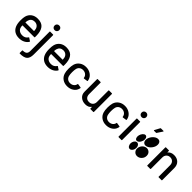

<svg xmlns="http://www.w3.org/2000/svg" viewBox="267 -2111 3712 3712"><g transform="rotate(45 2123.0 -255.0)"><path d="M481.9 -317.9Q486.3 -277.3 484.9 -226.1Q484.9 -215.8 475.1 -215.8H155.8Q151.9 -215.8 151.9 -211.9Q151.9 -180.2 158.2 -160.2Q169.4 -120.1 203.1 -97.7Q236.8 -75.2 287.1 -75.2Q360.8 -75.2 400.9 -136.2Q405.8 -147.5 414.1 -139.2L471.2 -101.1Q478.5 -95.2 474.1 -87.9Q446.3 -42.5 394.5 -16.8Q342.8 8.8 277.8 8.8Q205.6 8.8 155.3 -22.7Q105 -54.2 80.1 -113.8Q56.2 -171.9 56.2 -256.8Q56.2 -329.1 66.9 -368.2Q85 -437.5 138.9 -477.3Q192.9 -517.1 270 -517.1Q369.1 -517.1 419.7 -467.5Q470.2 -418 481.9 -317.9ZM270 -434.1Q228 -434.1 199.7 -412.8Q171.4 -391.6 161.1 -355Q153.3 -330.6 151.9 -298.8Q151.9 -294.9 155.8 -294.9H384.8Q389.2 -294.9 389.2 -298.8Q387.7 -329.1 382.8 -348.1Q372.6 -387.7 343 -410.9Q313.5 -434.1 270 -434.1Z M656.7 -716.8Q686 -716.8 703.4 -699.5Q720.7 -682.1 720.7 -652.8Q720.7 -625 702.6 -606.9Q684.6 -588.9 656.7 -588.9Q628.9 -588.9 610.8 -606.9Q592.8 -625 592.8 -652.8Q592.8 -680.7 610.8 -698.7Q628.9 -716.8 656.7 -716.8ZM501.5 207Q491.7 207 491.7 196.8V134.8Q491.7 125 501.5 125Q558.6 125 584.2 102.1Q609.9 79.1 609.9 28.8L608.9 -499Q608.9 -508.8 618.7 -508.8H694.8Q704.6 -508.8 704.6 -499V27.8Q704.6 126 658.2 167.2Q611.8 208.5 501.5 207Z M1265.1 -317.9Q1269.5 -277.3 1268.1 -226.1Q1268.1 -215.8 1258.3 -215.8H939Q935.1 -215.8 935.1 -211.9Q935.1 -180.2 941.4 -160.2Q952.6 -120.1 986.3 -97.7Q1020 -75.2 1070.3 -75.2Q1144 -75.2 1184.1 -136.2Q1189 -147.5 1197.3 -139.2L1254.4 -101.1Q1261.7 -95.2 1257.3 -87.9Q1229.5 -42.5 1177.7 -16.8Q1126 8.8 1061 8.8Q988.8 8.8 938.5 -22.7Q888.2 -54.2 863.3 -113.8Q839.4 -171.9 839.4 -256.8Q839.4 -329.1 850.1 -368.2Q868.2 -437.5 922.1 -477.3Q976.1 -517.1 1053.2 -517.1Q1152.3 -517.1 1202.9 -467.5Q1253.4 -418 1265.1 -317.9ZM1053.2 -434.1Q1011.2 -434.1 982.9 -412.8Q954.6 -391.6 944.3 -355Q936.5 -330.6 935.1 -298.8Q935.1 -294.9 939 -294.9H1168Q1172.4 -294.9 1172.4 -298.8Q1170.9 -329.1 1166 -348.1Q1155.8 -387.7 1126.2 -410.9Q1096.7 -434.1 1053.2 -434.1Z M1388.7 -134.8Q1374 -180.7 1374 -255.9Q1374 -324.2 1388.7 -377Q1409.2 -441.4 1463.6 -479.2Q1518.1 -517.1 1592.8 -517.1Q1667 -517.1 1723.1 -479.2Q1779.3 -441.4 1796.9 -382.8Q1803.7 -363.8 1804.7 -350.1Q1804.7 -341.3 1795.9 -339.8L1720.7 -329.1H1718.8Q1711.9 -329.1 1709 -337.9L1706.1 -354Q1697.3 -388.7 1666.3 -411.4Q1635.3 -434.1 1591.8 -434.1Q1549.3 -434.1 1519.3 -411.4Q1489.3 -388.7 1480 -350.1Q1470.7 -312 1470.7 -254.9Q1470.7 -199.2 1480 -161.1Q1489.7 -121.1 1519.5 -98.1Q1549.3 -75.2 1591.8 -75.2Q1635.7 -75.2 1667.2 -98.1Q1698.7 -121.1 1707 -158.2Q1708 -159.2 1708 -161.1Q1707 -162.1 1708 -163.1V-167Q1710.9 -174.3 1718.8 -172.9L1793.9 -161.1Q1801.8 -159.7 1801.8 -152.8V-148.9Q1801.8 -141.6 1796.9 -127Q1779.8 -65.9 1723.9 -29.1Q1668 7.8 1592.8 7.8Q1517.6 7.8 1463.1 -30.3Q1408.7 -68.4 1388.7 -134.8Z M2217.8 -188V-499Q2217.8 -508.8 2227.5 -508.8H2302.7Q2312.5 -508.8 2312.5 -499V-9.8Q2312.5 0 2302.7 0H2227.5Q2217.8 0 2217.8 -9.8V-46.9Q2217.8 -52.7 2212.9 -47.9Q2173.3 6.8 2089.8 6.8Q2009.8 6.8 1958.7 -38.1Q1907.7 -83 1907.7 -158.2V-499Q1907.7 -508.8 1918 -508.8H1992.7Q2002.9 -508.8 2002.9 -499V-188Q2002.9 -135.7 2030.5 -106Q2058.1 -76.2 2107.9 -76.2Q2158.2 -76.2 2188 -106.7Q2217.8 -137.2 2217.8 -188Z M2452.1 -134.8Q2437.5 -180.7 2437.5 -255.9Q2437.5 -324.2 2452.1 -377Q2472.7 -441.4 2527.1 -479.2Q2581.5 -517.1 2656.2 -517.1Q2730.5 -517.1 2786.6 -479.2Q2842.8 -441.4 2860.4 -382.8Q2867.2 -363.8 2868.2 -350.1Q2868.2 -341.3 2859.4 -339.8L2784.2 -329.1H2782.2Q2775.4 -329.1 2772.5 -337.9L2769.5 -354Q2760.7 -388.7 2729.7 -411.4Q2698.7 -434.1 2655.3 -434.1Q2612.8 -434.1 2582.8 -411.4Q2552.7 -388.7 2543.5 -350.1Q2534.2 -312 2534.2 -254.9Q2534.2 -199.2 2543.5 -161.1Q2553.2 -121.1 2583 -98.1Q2612.8 -75.2 2655.3 -75.2Q2699.2 -75.2 2730.7 -98.1Q2762.2 -121.1 2770.5 -158.2Q2771.5 -159.2 2771.5 -161.1Q2770.5 -162.1 2771.5 -163.1V-167Q2774.4 -174.3 2782.2 -172.9L2857.4 -161.1Q2865.2 -159.7 2865.2 -152.8V-148.9Q2865.2 -141.6 2860.4 -127Q2843.3 -65.9 2787.4 -29.1Q2731.4 7.8 2656.2 7.8Q2581.1 7.8 2526.6 -30.3Q2472.2 -68.4 2452.1 -134.8Z M3082 -606.9Q3064 -588.9 3036.1 -588.9Q3008.3 -588.9 2990.2 -606.9Q2972.2 -625 2972.2 -652.8Q2972.2 -680.7 2990.2 -698.7Q3008.3 -716.8 3036.1 -716.8Q3064 -716.8 3082 -698.7Q3100.1 -680.7 3100.1 -652.8Q3100.1 -625 3082 -606.9ZM3072.3 -1H2996.1Q2986.3 -1 2986.3 -11.2V-499Q2986.3 -508.8 2996.1 -508.8H3072.3Q3082 -508.8 3082 -499V-11.2Q3082 -1 3072.3 -1Z M3242.2 -78.1Q3243.2 -41.5 3261.2 -16.4Q3279.3 8.8 3307.1 8.8Q3337.4 8.8 3360.8 -22.7Q3384.3 -54.2 3384.3 -97.2Q3384.3 -140.1 3360.8 -164.8Q3337.4 -189.5 3306.2 -181.2Q3278.8 -174.8 3260.5 -144.3Q3242.2 -113.8 3242.2 -78.1ZM3503.9 6.8Q3555.7 6.8 3595 -33.4Q3634.3 -73.7 3634.3 -130.9Q3634.3 -187 3594.5 -217.3Q3554.7 -247.6 3503.9 -233.9Q3460 -222.2 3430.9 -183.1Q3401.9 -144 3401.9 -99.1Q3401.9 -54.2 3430.7 -23.7Q3459.5 6.8 3503.9 6.8ZM3242.2 -268.1Q3243.2 -231.4 3261 -212.2Q3278.8 -192.9 3307.1 -201.2Q3337.9 -210.4 3361.1 -247.8Q3384.3 -285.2 3384.3 -328.1Q3384.3 -371.6 3360.6 -389.6Q3336.9 -407.7 3306.2 -391.1Q3278.3 -374.5 3260.3 -339.4Q3242.2 -304.2 3242.2 -268.1ZM3401.9 -335.9Q3401.9 -290.5 3430.7 -267.8Q3459.5 -245.1 3503.9 -257.8Q3555.7 -272.9 3595 -325.4Q3634.3 -377.9 3634.3 -435.1Q3634.3 -462.9 3623.3 -482.7Q3612.3 -502.4 3594.2 -510.7Q3576.2 -519 3552.5 -516.8Q3528.8 -514.6 3503.9 -501Q3460 -475.6 3430.9 -428.2Q3401.9 -380.9 3401.9 -335.9ZM3445.3 -573.2H3392.1Q3386.2 -573.2 3383.8 -576.7Q3381.3 -580.1 3384.3 -585L3442.9 -692.9Q3445.8 -700.2 3455.1 -700.2H3522Q3527.8 -700.2 3529.5 -696.8Q3531.2 -693.4 3528.3 -688L3457 -580.1Q3453.1 -573.2 3445.3 -573.2Z M4000.5 -516.1Q4082 -516.1 4130.4 -468.5Q4178.7 -420.9 4178.7 -339.8V-9.8Q4178.7 0 4168.5 0H4092.8Q4082.5 0 4082.5 -9.8V-320.8Q4082.5 -371.1 4053.5 -402.1Q4024.4 -433.1 3976.6 -433.1Q3929.2 -433.1 3899.4 -401.9Q3869.6 -370.6 3869.6 -321.8V-9.8Q3869.6 0 3859.4 0H3783.7Q3773.4 0 3773.4 -9.8V-499Q3773.4 -508.8 3783.7 -508.8H3859.4Q3869.6 -508.8 3869.6 -499V-462.9Q3869.6 -460 3872.1 -459.5Q3873 -459.5 3873.5 -460.9Q3916.5 -516.1 4000.5 -516.1Z"/></g></svg>

Font: Gruenseis Font Medium
Style: Regular
Weight: 500
Designer: Jeremy Tribby
Foundry: Tribby Type
Version: Version 1.408;Glyphs 3.1.2 (3151)